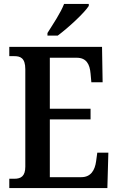

<svg xmlns="http://www.w3.org/2000/svg" viewBox="-20 -951 598 971"><path d="M220 -784V-771H272C326 -811 407 -886 429 -921V-931H304C287 -886 248 -829 220 -784ZM27 0H523L528 -179H472L466 -135C460 -91 440 -55 391 -55H232V-347H438V-401H232V-659H368C417 -659 434 -626 438 -579L442 -535H499L496 -714H27V-667H52C82 -667 108 -659 108 -601V-108C108 -60 86 -47 53 -47H27Z"/></svg>

Font: Noto Serif Devanagari Condensed SemiBold
Style: Regular
Weight: 600
Width: 3
Designer: Universal Thirst, Indian Type Foundry and the Monotype Design Team
Foundry: Monotype Imaging Inc.
Version: Version 2.004